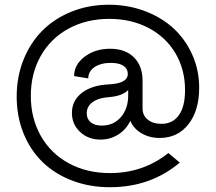

<svg xmlns="http://www.w3.org/2000/svg" viewBox="-20 -680 903 803"><path d="M439.9 103Q354.5 103 281.7 75.2Q209 47.4 158 -2.2Q106.9 -51.8 78.4 -122.3Q49.8 -192.9 49.8 -275.9Q49.8 -359.4 78.6 -430.9Q107.4 -502.4 158 -552.7Q208.5 -603 280 -631.6Q351.6 -660.2 435.1 -660.2Q515.1 -660.2 585.4 -633.8Q655.8 -607.4 705.6 -561.5Q755.4 -515.6 784.2 -451.2Q813 -386.7 813 -313Q813 -217.8 768.1 -160.4Q723.1 -103 647.9 -103Q605 -103 571.8 -122.6Q538.6 -142.1 524.9 -174.8Q508.8 -139.2 475.1 -117.7Q441.4 -96.2 399.9 -96.2Q349.1 -96.2 314.9 -128.2Q280.8 -160.2 280.8 -208Q280.8 -259.3 322.3 -291.5Q363.8 -323.7 435.1 -327.1Q477.1 -329.1 496.8 -341.3Q516.6 -353.5 514.2 -375Q512.7 -395 494.4 -406Q476.1 -417 443.8 -417Q401.4 -417 375.2 -399.2Q349.1 -381.3 349.1 -352.1L290 -361.8Q290 -409.7 334 -442.9Q377.9 -476.1 440.9 -476.1Q503.9 -476.1 540 -440.2Q576.2 -404.3 576.2 -342.8V-226.1Q576.2 -197.3 597.9 -179.7Q619.6 -162.1 654.8 -162.1Q702.6 -162.1 728.3 -198.5Q753.9 -234.9 753.9 -303.2Q753.9 -389.6 713.6 -457.5Q673.3 -525.4 601.1 -563.2Q528.8 -601.1 437 -601.1Q341.8 -601.1 266.8 -560.3Q191.9 -519.5 150.4 -446Q108.9 -372.6 108.9 -278.8Q108.9 -185.1 150.9 -111.3Q192.9 -37.6 268.3 3.2Q343.8 43.9 439.9 43.9Q579.1 43.9 684.1 -40L731.9 0Q609.9 103 439.9 103ZM405.8 -154.8Q454.6 -154.8 485.4 -189.9Q516.1 -225.1 516.1 -280.8V-303.2Q491.2 -278.3 437 -273.9Q392.6 -271 367.7 -253.2Q342.8 -235.4 342.8 -206.1Q342.8 -182.1 359.6 -168.5Q376.5 -154.8 405.8 -154.8Z"/></svg>

Font: Uncut Sans
Style: Regular
Weight: 400
Designer: Kasper Nordkvist
Foundry: UNCUT.wtf
Version: Version 1.304;Glyphs 3.2 (3246)